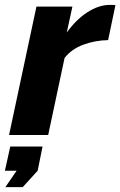

<svg xmlns="http://www.w3.org/2000/svg" viewBox="-47 -552 492 785"><path d="M102 -525H249L226 -419Q264 -472 310.5 -502Q357 -532 402 -532Q420 -532 425 -531L395 -388Q341 -387 293 -369Q245 -351 217 -315L150 0H-10ZM-25 213 21 146H-27L-5 47H127L107 146L46 213Z"/></svg>

Font: Raleway ExtraBold
Style: Italic
Weight: 800
Italic angle: -12°
Designer: Matt McInerney, Pablo Impallari, Rodrigo Fuenzalida
Foundry: Matt McInerney, Pablo Impallari, Rodrigo Fuenzalida
Version: Version 4.026